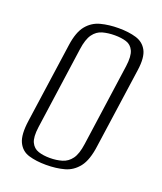

<svg xmlns="http://www.w3.org/2000/svg" viewBox="-118 -676 645 765"><g transform="rotate(20 204.5 -293.5)"><path d="M167 12Q125 12 93.5 2.5Q62 -7 47.5 -37.5Q33 -68 42 -130L90 -468Q98 -525 121 -553Q144 -581 178.5 -590Q213 -599 254 -599Q297 -599 328.5 -589.5Q360 -580 375 -552Q390 -524 382 -468L334 -130Q326 -67 302.5 -37Q279 -7 244.5 2.5Q210 12 167 12ZM172 -19Q200 -19 223.5 -26Q247 -33 262.5 -54Q278 -75 284 -119L333 -467Q339 -511 329 -532.5Q319 -554 298 -560.5Q277 -567 249 -567Q221 -567 197.5 -560.5Q174 -554 158.5 -532.5Q143 -511 137 -467L88 -119Q82 -75 92 -54Q102 -33 123 -26Q144 -19 172 -19Z"/></g></svg>

Font: Alumni Sans Light
Style: Italic
Weight: 300
Italic angle: -8°
Version: Version 1.016